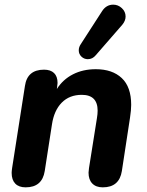

<svg xmlns="http://www.w3.org/2000/svg" viewBox="-20 -797 629 824"><path d="M30 -55Q30 -62 32 -76L87 -428Q97 -498 169 -498Q197 -498 212 -483.5Q227 -469 227 -441Q227 -436 225 -422L224 -415Q250 -456 293 -478Q336 -500 391 -500Q462 -500 502.5 -462Q543 -424 543 -347Q543 -325 538 -292L503 -63Q492 7 421 7Q392 7 376 -9.5Q360 -26 360 -56Q361 -66 362 -76L396 -290Q399 -308 399 -322Q399 -390 331 -390Q278 -390 245 -356.5Q212 -323 203 -263L172 -63Q161 7 90 7Q61 7 45.5 -9Q30 -25 30 -55ZM357 -543Q341 -543 329.5 -554Q318 -565 318 -581Q318 -595 327 -608L418 -749Q436 -777 466 -777Q487 -777 503 -762Q519 -747 519 -726Q519 -708 505 -691L391 -560Q377 -543 357 -543Z"/></svg>

Font: SN Pro Bold
Style: Bold Italic
Weight: 700
Italic angle: -9°
Designer: Tobias Whetton
Foundry: Supernotes
Version: Version 1.003